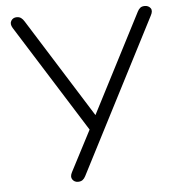

<svg xmlns="http://www.w3.org/2000/svg" viewBox="-52 -759 739 813"><g transform="rotate(-5 318.0 -352.5)"><path d="M247 6Q232 6 223.5 -6Q215 -18 225 -37L315 -210L28 -667Q17 -685 25 -698Q33 -711 49 -711Q60 -711 67.5 -705.5Q75 -700 81 -690L345 -269L562 -690Q567 -700 574 -705.5Q581 -711 593 -711Q609 -711 617.5 -699.5Q626 -688 615 -668L279 -15Q274 -5 266.5 0.5Q259 6 247 6Z"/></g></svg>

Font: Nunito Light
Style: Regular
Weight: 300
Designer: Vernon Adams
Foundry: Vernon Adams
Version: Version 3.601; ttfautohint (v1.8.2.53-6de2)